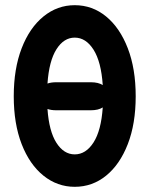

<svg xmlns="http://www.w3.org/2000/svg" viewBox="-20 -709 577 740"><path d="M268 11Q201 11 147.5 -32Q94 -75 63.5 -153.5Q33 -232 33 -338Q33 -444 63.5 -523Q94 -602 147.5 -645.5Q201 -689 268 -689Q336 -689 389 -645.5Q442 -602 472.5 -523Q503 -444 503 -338Q503 -232 472.5 -153.5Q442 -75 389 -32Q336 11 268 11ZM330 -392Q359 -392 376 -381Q370 -471 340.5 -517.5Q311 -564 268 -564Q226 -564 197.5 -519Q169 -474 163 -387Q177 -392 197 -392ZM268 -114Q311 -114 340.5 -160Q370 -206 376 -295Q359 -284 330 -284H197Q177 -284 163 -289Q169 -203 197.5 -158.5Q226 -114 268 -114Z"/></svg>

Font: Zen Maru Gothic Black
Style: Regular
Weight: 900
Designer: Yoshimichi Ohira
Foundry: Positype
Version: Version 1.001